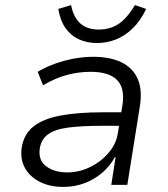

<svg xmlns="http://www.w3.org/2000/svg" viewBox="-20 -726 658 754"><path d="M228 8Q176 8 137 -11.5Q98 -31 78.5 -65.5Q59 -100 65 -145Q73 -198 110.5 -228.5Q148 -259 216.5 -272Q285 -285 383 -285H469L461 -232H381Q300 -232 247.5 -225Q195 -218 168 -198Q141 -178 136 -141Q130 -96 162 -72.5Q194 -49 244 -49Q291 -49 334 -70Q377 -91 407 -126.5Q437 -162 443 -204L461 -314Q471 -381 439 -412.5Q407 -444 336 -444Q290 -444 244 -432Q198 -420 149 -391L128 -444Q160 -463 196.5 -476Q233 -489 271 -496Q309 -503 346 -503Q411 -503 455.5 -482Q500 -461 520 -418Q540 -375 529 -307L480 0H417L434 -109H431Q413 -75 382.5 -48.5Q352 -22 313 -7Q274 8 228 8ZM361 -557Q322 -557 290 -571.5Q258 -586 237 -616Q216 -646 209 -691L259 -706Q269 -657 296 -633.5Q323 -610 368 -610Q412 -610 445 -631.5Q478 -653 510 -706L554 -691Q531 -643 500 -613.5Q469 -584 434 -570.5Q399 -557 361 -557Z"/></svg>

Font: Nunito Sans 7pt Light
Style: Italic
Weight: 300
Italic angle: -9°
Designer: Vernon Adams
Foundry: Vernon Adams
Version: Version 3.101;gftools[0.9.27]